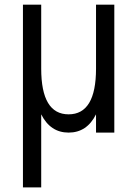

<svg xmlns="http://www.w3.org/2000/svg" viewBox="-20 -567 587 821"><path d="M78.1 234.4V-546.9H156.2V-273.4Q156.2 -78.1 273.4 -78.1Q390.6 -78.1 390.6 -273.4V-546.9H468.8V0H390.6V-78.1Q351.6 0 273.4 0Q195.3 0 156.2 -78.1V234.4Z"/></svg>

Font: Luculent
Style: Regular
Weight: 400
Monospace: yes
Designer: Andrew Kensler
Version: Version 1.0.0-845fa02f9341